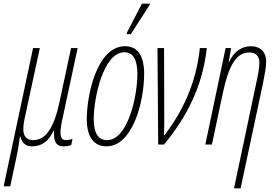

<svg xmlns="http://www.w3.org/2000/svg" viewBox="-63 -791 1507 1051"><path d="M-43 229H-7L30 55C36 27 41 -4 46 -44H48C58 -6 79 10 112 10C191 10 218 -52 231 -76H233C230 -25 238 10 286 10C304 10 318 6 327 3L334 -31C323 -26 309 -24 299 -24C268 -24 260 -49 276 -127L362 -528H326L263 -234C234 -98 191 -24 119 -24C61 -24 57 -75 72 -143L155 -528H118Z M630 -604H653L756 -764L758 -771H714L633 -615ZM520 10C662 10 726 -231 726 -387C726 -490 687 -538 622 -538C465 -538 412 -264 412 -140C412 -36 454 10 520 10ZM523 -24C475 -24 450 -62 450 -140C450 -249 501 -505 618 -505C665 -505 689 -465 689 -387C689 -258 635 -24 523 -24Z M803 0H835C960 -152 1046 -318 1069 -528H1031C1010 -329 933 -177 838 -51H834C837 -87 836 -141 836 -164L835 -528H799Z M1340 -338 1218 240H1254L1376 -332C1384 -372 1394 -423 1394 -453C1394 -510 1360 -538 1310 -538C1258 -538 1215 -506 1191 -451H1189L1202 -528H1172L1061 0H1097L1158 -287C1189 -431 1230 -504 1302 -504C1336 -504 1357 -485 1357 -448C1357 -416 1348 -375 1340 -338Z"/></svg>

Font: Noto Sans ExtraCondensed ExtraLight
Style: Italic
Weight: 200
Width: 2
Italic angle: -12°
Designer: Monotype Design Team
Foundry: Monotype Imaging Inc.
Version: Version 2.013